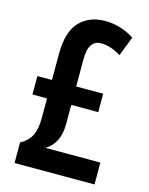

<svg xmlns="http://www.w3.org/2000/svg" viewBox="-111 -794 670 865"><g transform="rotate(15 224.5 -362.0)"><path d="M272 -724Q309 -724 343 -713.5Q377 -703 408 -683L373 -592Q323 -622 280 -622Q251 -622 236 -600Q221 -578 221 -530V-405H347V-319H221V-229Q221 -140 159 -102H415V0H42V-96Q76 -114 92 -144Q108 -174 108 -228V-319H40V-405H108V-526Q108 -629 152.5 -676.5Q197 -724 272 -724Z"/></g></svg>

Font: Noto Sans Telugu ExtraCondensed SemiBold
Style: Regular
Weight: 600
Width: 2
Designer: Jelle Bosma - Monotype Design Team
Foundry: Monotype Imaging Inc.
Version: Version 2.005; ttfautohint (v1.8.4.7-5d5b)